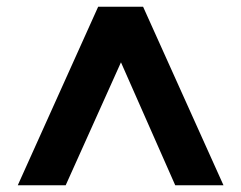

<svg xmlns="http://www.w3.org/2000/svg" viewBox="-20 -720 720 573"><path d="M341 -534C341 -534 503 -167 503 -167C503 -167 647 -167 647 -167C647 -167 407 -700 407 -700C407 -700 273 -700 273 -700C273 -700 33 -167 33 -167C33 -167 176 -167 176 -167C176 -167 341 -534 341 -534Z"/></svg>

Font: Girnar Poppins
Style: SemiBold
Weight: 500
Designer: Ninad Kale (Devanagari), Jonny Pinhorn (Latin)
Foundry: Indian Type Foundry
Version: ""